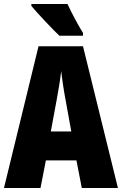

<svg xmlns="http://www.w3.org/2000/svg" viewBox="-20 -947 614 967"><path d="M320 -927H138V-917C164 -885 247 -797 279 -767H398V-781C380 -809 337 -888 320 -927ZM392 0H574L398 -714H174L0 0H184L211 -139H365ZM310 -445 339 -285H236L266 -447C276 -500 284 -551 288 -589C293 -549 300 -498 310 -445Z"/></svg>

Font: Noto Sans Myanmar UI ExtraCondensed Black
Style: Regular
Weight: 900
Width: 2
Designer: Monotype Design Team
Foundry: Monotype Imaging Inc.
Version: Version 2.103